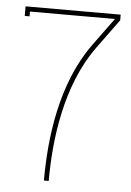

<svg xmlns="http://www.w3.org/2000/svg" viewBox="-49 -681 490 718"><g transform="rotate(5 196.0 -321.5)"><path d="M161 0C161 -156 186 -362 294 -511L375 -622V-643H18V-607H36V-625H355L279 -521C167 -367 143 -158 143 0Z"/></g></svg>

Font: Rawengulk
Style: Light
Weight: 300
Version: Version 0.9